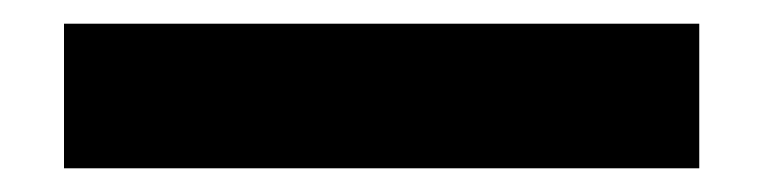

<svg xmlns="http://www.w3.org/2000/svg" viewBox="-20 -396 643 162"><path d="M34 -376V-254H570V-376Z"/></svg>

Font: Charger
Style: Hemi
Weight: 900
Designer: Jasper
Foundry: Cannot Into Space Fonts
Version: Version 0.99